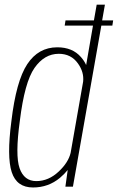

<svg xmlns="http://www.w3.org/2000/svg" viewBox="-20 -805 508 828"><path d="M259 -694.5 262.5 -717H385L397 -785H432.5L420.5 -717H468L464.5 -694.5H417L294.5 0H262L272 -72Q258.5 -55 238.5 -38Q188.5 3.5 122.5 3.5Q52 3.5 30.5 -62.8Q9 -129 29 -281.5Q49.5 -455.5 97.5 -528.2Q145.5 -601 227 -601Q292.5 -601 329 -559Q344 -542 351.5 -524.5L381 -694.5ZM284.5 -145.5 338.5 -453Q343 -494 316 -531.5Q286.5 -573 233.5 -573Q171.5 -573 128.8 -512Q86 -451 65.5 -283.5Q45 -135 64.5 -79.5Q84 -24 136.5 -24Q189.5 -24 233.5 -65.5Q274.5 -104 284.5 -145.5Z"/></svg>

Font: Anybody ExtraLight
Style: Italic
Weight: 200
Italic angle: -10°
Designer: Tyler Finck
Foundry: Etcetera Type Company
Version: Version 1.010; ttfautohint (v1.8.3) -l 8 -r 50 -G 200 -x 14 